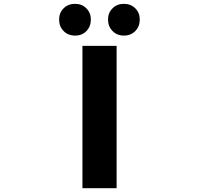

<svg xmlns="http://www.w3.org/2000/svg" viewBox="-20 -984 1040 1004"><path d="M411.1 0V-744.1H589.8V0ZM373 -797.9Q335.9 -797.9 312.5 -821.8Q289.1 -845.7 289.1 -881.8Q289.1 -917 312.5 -940.4Q335.9 -963.9 373 -963.9Q408.2 -963.9 431.6 -940.4Q455.1 -917 455.1 -881.8Q455.1 -845.7 432.1 -821.8Q409.2 -797.9 373 -797.9ZM544.9 -881.8Q544.9 -917 568.4 -940.4Q591.8 -963.9 627.9 -963.9Q664.1 -963.9 687.5 -940.4Q710.9 -917 710.9 -881.8Q710.9 -845.7 687.5 -821.8Q664.1 -797.9 627.9 -797.9Q591.8 -797.9 568.4 -821.8Q544.9 -845.7 544.9 -881.8Z"/></svg>

Font: Gen Shin Gothic Monospace Heavy
Style: Bold
Weight: 800
Designer: [Source Han Sans]
Ryoko NISHIZUKA  (kana & ideographs); Paul D. Hunt (Latin, Greek & Cyrillic); Wenlong ZHANG  (bopomofo
Version: Version 1.002.20150607